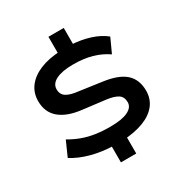

<svg xmlns="http://www.w3.org/2000/svg" viewBox="-211 -972 1170 1238"><g transform="rotate(-30 374.0 -352.5)"><path d="M329 115V-24L349 -1Q258 -3 180 -24Q102 -45 46 -81L95 -191Q137 -166 181.5 -149.5Q226 -133 276.5 -125.5Q327 -118 386 -118Q472 -118 516.5 -139.5Q561 -161 561 -199Q561 -240 532.5 -258Q504 -276 448 -283L284 -303Q177 -315 120.5 -362.5Q64 -410 64 -493Q64 -554 98.5 -599.5Q133 -645 197 -671.5Q261 -698 349 -702L329 -687V-820H443V-687L424 -703Q502 -699 566.5 -678.5Q631 -658 675 -622L627 -517Q576 -552 515.5 -569Q455 -586 377 -586Q295 -586 250 -563.5Q205 -541 205 -500Q205 -461 234.5 -442.5Q264 -424 322 -418L485 -395Q598 -380 649.5 -333.5Q701 -287 701 -205Q701 -144 666.5 -100Q632 -56 566.5 -31Q501 -6 408 -1L443 -25V115Z"/></g></svg>

Font: Nunito Sans 10pt Expanded
Style: Bold
Weight: 700
Width: 7
Designer: Vernon Adams
Foundry: Vernon Adams
Version: Version 3.101;gftools[0.9.27]